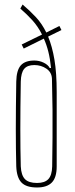

<svg xmlns="http://www.w3.org/2000/svg" viewBox="-20 -824 332 850"><path d="M144 6Q96 6 75 -16Q54 -38 52 -87Q50 -164 50 -253Q50 -342 52 -463Q53 -513 72 -534.5Q91 -556 132 -556Q154 -556 173.5 -546.5Q193 -537 200 -523H206Q202 -563 194 -595Q186 -627 174 -653L85 -609L76 -627L166 -671Q148 -707 123.5 -734Q99 -761 70 -786L80 -804Q112 -777 139 -748Q166 -719 185 -680L243 -709L252 -691L193 -662Q211 -619 221 -560Q231 -501 231 -416V-87Q231 -38 209.5 -16Q188 6 144 6ZM144 -14Q178 -14 194 -31Q210 -48 211 -87Q212 -155 212.5 -215.5Q213 -276 212.5 -338.5Q212 -401 210 -475Q209 -504 185.5 -520Q162 -536 132 -536Q101 -536 87 -519Q73 -502 72 -463Q70 -342 70 -253Q70 -164 72 -87Q74 -48 90.5 -31Q107 -14 144 -14Z"/></svg>

Font: Big Shoulders Display Thin
Style: Regular
Weight: 100
Designer: Patric King
Foundry: XO Type Co
Version: Version 1.000; ttfautohint (v1.8.2)